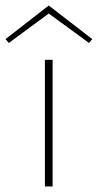

<svg xmlns="http://www.w3.org/2000/svg" viewBox="-57 -677 355 697"><path d="M278 -535 266 -521 120 -628 -25 -521 -37 -535 120 -657ZM106 -460H134V0H106Z"/></svg>

Font: Ysabeau SC Extralight
Style: Regular
Weight: 200
Designer: Christian Thalmann (Catharsis Fonts)
Version: Version 0.003